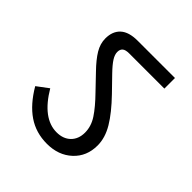

<svg xmlns="http://www.w3.org/2000/svg" viewBox="-173 -774 885 885"><g transform="rotate(45 270.0 -331.0)"><path d="M39 -165 95 -207Q168 -84 259 -84Q302 -84 327.5 -109Q353 -134 353 -176Q353 -217 328 -255Q303 -293 256 -341L190 -410Q151 -450 131.5 -482.5Q112 -515 112 -549Q112 -596 140 -621.5Q168 -647 225 -647H468V-578H239Q215 -578 205 -569.5Q195 -561 195 -544Q195 -527 207.5 -507Q220 -487 249 -457L315 -389Q375 -327 405.5 -276Q436 -225 436 -175Q436 -104 388 -59.5Q340 -15 265 -15Q193 -15 138 -52.5Q83 -90 39 -165Z"/></g></svg>

Font: Martel Sans
Style: Regular
Weight: 400
Designer: Dan Reynolds and Mathieu Réguer
Foundry: Dan Reynolds and Mathieu Réguer
Version: Version 1.002; ttfautohint (v1.1) -l 5 -r 5 -G 72 -x 0 -D la